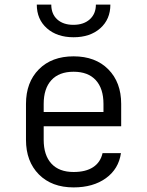

<svg xmlns="http://www.w3.org/2000/svg" viewBox="-20 -805 640 835"><path d="M507 -256H170V-197Q170 -130 203.5 -93.5Q237 -57 300 -57Q353 -57 385 -78Q417 -99 426 -139H506Q496 -70 440.5 -30Q385 10 300 10Q205 10 149 -46.5Q93 -103 93 -197V-353Q93 -447 149 -503.5Q205 -560 300 -560Q395 -560 451 -503.5Q507 -447 507 -353ZM170 -318H430V-353Q430 -420 396.5 -456.5Q363 -493 300 -493Q237 -493 203.5 -456.5Q170 -420 170 -353ZM140 -785H203Q203 -744 229 -720.5Q255 -697 299 -697Q344 -697 370.5 -721Q397 -745 397 -785H460Q460 -721 416 -682Q372 -643 300 -643Q228 -643 184 -682Q140 -721 140 -785Z"/></svg>

Font: JetBrains Mono Semi Light
Style: Regular
Weight: 350
Monospace: yes
Designer: Philipp Nurullin, Konstantin Bulenkov
Foundry: JetBrains
Version: 2.002